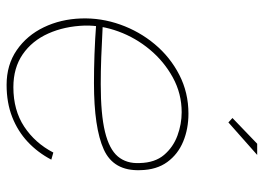

<svg xmlns="http://www.w3.org/2000/svg" viewBox="-126 -644 780 567"><g transform="rotate(90 263.5 -360.0)"><path d="M230 10Q171 10 127.5 -20Q84 -50 60 -100Q36 -150 34 -210Q32 -269 52 -325.5Q72 -382 110 -427.5Q148 -473 200.5 -500Q253 -527 315 -527Q360 -527 397.5 -511.5Q435 -496 458 -464.5Q481 -433 482 -385Q485 -306 421 -277Q357 -248 225 -248Q184 -248 140.5 -249.5Q97 -251 43 -255L51 -274Q107 -271 148.5 -269.5Q190 -268 228 -268Q317 -268 368.5 -280.5Q420 -293 441.5 -318.5Q463 -344 461 -383Q460 -428 437 -455Q414 -482 380 -494.5Q346 -507 311 -507Q256 -507 208.5 -481Q161 -455 126 -413Q91 -371 72.5 -320.5Q54 -270 55 -221Q57 -161 78.5 -113Q100 -65 140 -37.5Q180 -10 237 -10Q305 -10 353.5 -42Q402 -74 430 -128L451 -122Q430 -82 398.5 -52.5Q367 -23 325 -6.5Q283 10 230 10ZM341 -645 328 -657 404 -730H437Z"/></g></svg>

Font: Raleway Thin Thin
Style: Italic
Weight: 250
Italic angle: -12°
Version: Version 4.026